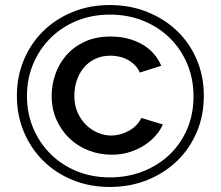

<svg xmlns="http://www.w3.org/2000/svg" viewBox="-20 -735 876 762"><path d="M416 7Q336 7 268.5 -20.5Q201 -48 152 -96.5Q103 -145 75 -211Q47 -277 47 -355Q47 -432 75 -498Q103 -564 152 -612Q201 -660 268.5 -687.5Q336 -715 416 -715Q496 -715 564.5 -687.5Q633 -660 683 -612Q733 -564 761 -498Q789 -432 789 -355Q789 -277 761 -211Q733 -145 683 -96.5Q633 -48 564.5 -20.5Q496 7 416 7ZM416 -31Q486 -31 546.5 -54.5Q607 -78 652 -120.5Q697 -163 722.5 -222Q748 -281 748 -353Q748 -422 723 -481.5Q698 -541 653.5 -584.5Q609 -628 548.5 -652.5Q488 -677 416 -677Q345 -677 285 -652.5Q225 -628 181 -584.5Q137 -541 112 -482Q87 -423 87 -354Q87 -285 112 -226Q137 -167 181 -123.5Q225 -80 285 -55.5Q345 -31 416 -31ZM424 -121Q375 -121 331.5 -138Q288 -155 255.5 -186Q223 -217 204 -260Q185 -303 185 -355Q185 -398 199.5 -440Q214 -482 243 -515.5Q272 -549 316 -569.5Q360 -590 419 -590Q489 -590 542.5 -560Q596 -530 620 -474L535 -447Q526 -467 511.5 -480Q497 -493 481.5 -500.5Q466 -508 449.5 -511Q433 -514 419 -514Q383 -514 356 -500.5Q329 -487 311 -464.5Q293 -442 284 -413.5Q275 -385 275 -355Q275 -317 288.5 -287.5Q302 -258 323 -238Q344 -218 370 -207.5Q396 -197 421 -197Q456 -197 490.5 -215.5Q525 -234 541 -267L626 -241Q618 -221 600 -199.5Q582 -178 556 -160.5Q530 -143 496.5 -132Q463 -121 424 -121Z"/></svg>

Font: Boldmen Medium
Style: Regular
Weight: 400
Designer: Matt McInerney, Pablo Impallari, Rodrigo Fuenzalida
Foundry: LIVING CONCEPT
Version: Version 1.000